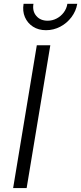

<svg xmlns="http://www.w3.org/2000/svg" viewBox="-20 -958 414 978"><path d="M236.3 -727.5 115.7 0H46.9L167.5 -727.5ZM214.4 -804.2Q175.8 -804.2 147.9 -822.3Q120.1 -840.3 106.9 -870.8Q93.8 -901.4 100.1 -938.5H150.4Q144 -901.4 164.8 -877Q185.5 -852.5 222.7 -852.5Q247.1 -852.5 268.6 -863.8Q290 -875 304.7 -894.5Q319.3 -914.1 323.2 -938.5H373.5Q367.2 -901.4 344 -870.6Q320.8 -839.8 286.9 -822Q252.9 -804.2 214.4 -804.2Z"/></svg>

Font: Inter 18pt Light
Style: Italic
Weight: 300
Italic angle: -9.3988°
Designer: Rasmus Andersson
Foundry: rsms
Version: Version 4.001;git-66647c0bb